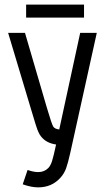

<svg xmlns="http://www.w3.org/2000/svg" viewBox="-20 -620 458 829"><path d="M92.8 -600.1H342.8V-543.9H92.8ZM15.1 -478H87.9L182.1 -155.8Q203.6 -83 210 -73.2Q216.8 -63 235.8 -61L326.2 -478H397.9L283.2 41Q273.4 84.5 265.4 106.7Q257.3 128.9 242.2 146Q204.6 189 145 189Q115.2 189 78.1 175.8L99.1 113.8Q124.5 123 145 123Q170.9 123 188 106Q198.2 95.7 204.6 75.9Q210.9 56.2 222.2 3.9Q179.7 -2 157.2 -30.8Q153.8 -35.2 151.4 -39.1Q148.9 -43 146.2 -49.1Q143.6 -55.2 141.8 -59.6Q140.1 -64 136.7 -74.2Q133.3 -84.5 131.3 -91.1Q129.4 -97.7 124.5 -113.8Q119.6 -129.9 116.2 -141.1Z"/></svg>

Font: Gidolinya
Style: Regular
Weight: 400
Version: Version 1.0.3